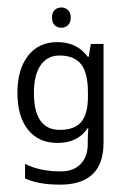

<svg xmlns="http://www.w3.org/2000/svg" viewBox="-20 -380 340 517"><path d="M134.3 -266.6Q187.5 -266.6 216.3 -227.1H218.8L224.6 -261.7H258.8V4.4Q258.8 117.2 141.6 117.2Q84 117.2 47.4 100.6V61Q85.9 81.5 144 81.5Q177.7 81.5 197 61.8Q216.3 42 216.3 7.8V-2.4Q216.3 -8.3 216.8 -19.3Q217.3 -30.3 217.8 -34.7H215.8Q189.5 4.9 134.8 4.9Q84 4.9 55.4 -30.8Q26.9 -66.4 26.9 -130.4Q26.9 -192.9 55.4 -229.7Q84 -266.6 134.3 -266.6ZM140.1 -230.5Q107.4 -230.5 89.4 -204.3Q71.3 -178.2 71.3 -129.9Q71.3 -30.3 141.1 -30.3Q180.7 -30.3 198.7 -51.5Q216.8 -72.8 216.8 -120.1V-130.4Q216.8 -184.1 198.2 -207.3Q179.7 -230.5 140.1 -230.5ZM145.5 -359.9Q155.3 -359.9 162.8 -353.3Q170.4 -346.7 170.4 -332.5Q170.4 -318.8 162.8 -312Q155.3 -305.2 145.5 -305.2Q134.8 -305.2 127.4 -312Q120.1 -318.8 120.1 -332.5Q120.1 -346.7 127.4 -353.3Q134.8 -359.9 145.5 -359.9Z"/></svg>

Font: NotoSansOldHungarianUI
Style: Regular
Weight: 400
Designer: Monotype Design Team
Foundry: Monotype Imaging Inc.
Version: Version 1001.000; ttfautohint (v1.8.4.7-5d5b)